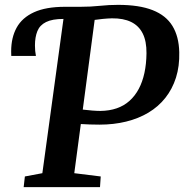

<svg xmlns="http://www.w3.org/2000/svg" viewBox="-20 -771 759 791"><path d="M77.5 0 82.5 -44 154.5 -57.5 241.5 -693 231 -713.5 248 -743H311.5Q354 -743 391.2 -747Q428.5 -751 466.5 -751Q553.5 -751 608.8 -729.2Q664 -707.5 690.5 -664Q717 -620.5 718.5 -556Q720 -498.5 705 -451.2Q690 -404 661.2 -367.8Q632.5 -331.5 591.5 -307Q550.5 -282.5 499.5 -270Q448.5 -257.5 390 -257.5Q372.5 -257.5 350 -258.2Q327.5 -259 313 -260L286 -57.5L395 -44L392 0ZM394 -314Q431 -314.5 460.8 -324.8Q490.5 -335 513.2 -355.2Q536 -375.5 551.5 -404.5Q567 -433.5 575 -470.5Q583 -507.5 583.5 -551.5Q584 -601 568 -633Q552 -665 520.2 -680.5Q488.5 -696 441 -695.5Q422.5 -695 402.5 -693Q382.5 -691 370 -689L321 -319.5Q341 -317 360.5 -315.5Q380 -314 394 -314ZM26.5 -540.5Q26.5 -545.5 26.2 -549.8Q26 -554 26 -559.5Q26 -616 48.5 -657Q71 -698 120 -720.5Q169 -743 248 -743L241.5 -693Q195.5 -693 169.8 -680.2Q144 -667.5 134 -642.8Q124 -618 124 -583.5Q124 -572 125 -561.2Q126 -550.5 128 -540.5Z"/></svg>

Font: Merriweather SemiBold
Style: Italic
Weight: 600
Italic angle: -7.8°
Version: Version 2.101